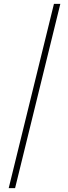

<svg xmlns="http://www.w3.org/2000/svg" viewBox="-20 -793 350 993"><path d="M58 180H25L259 -773H292Z"/></svg>

Font: Kreadon
Style: Regular
Weight: 400
Designer: kohakuno
Foundry: StudioGnu
Version: Version 1.000;Glyphs 3.1.2 (3151)